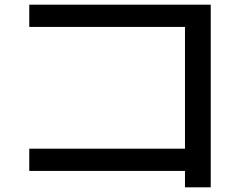

<svg xmlns="http://www.w3.org/2000/svg" viewBox="-20 -750 1040 820"><path d="M770 50V-20H105V-115H770V-635H105V-730H880V50Z"/></svg>

Font: M PLUS 1 Thin Medium
Style: Regular
Weight: 500
Version: Version 1.001